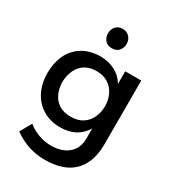

<svg xmlns="http://www.w3.org/2000/svg" viewBox="-222 -878 1085 1199"><g transform="rotate(30 320.0 -278.0)"><path d="M290 198Q166.5 198 65 124L111.5 41.5Q187 102 283.5 102Q327.5 102 365.5 86.2Q403.5 70.5 427 37.2Q450.5 4 450.5 -49V-119.5Q393 -25.5 272.5 -25.5Q203.5 -25.5 150 -56.5Q96.5 -87.5 65.8 -145.2Q35 -203 35 -282.5Q35 -351.5 60.5 -408.2Q86 -465 138 -499Q190 -533 269.5 -536Q393.5 -533.5 450.5 -442V-532H566V-71Q566 49.5 504.5 119.5Q435 198 290 198ZM297.5 -116Q348 -116 382 -138.2Q416 -160.5 433.2 -197.8Q450.5 -235 450.5 -279.5Q450.5 -325 432.2 -362.5Q414 -400 379.8 -422Q345.5 -444 297.5 -444Q247.5 -444 214 -423Q180.5 -402 163 -365Q145.5 -328 143.5 -279.5Q144.5 -233.5 160.8 -196.8Q177 -160 210.5 -138Q244 -116 297.5 -116ZM305.5 -614.5Q272.5 -614.5 255.5 -635.5Q238.5 -656.5 238.5 -684Q238.5 -714.5 257 -734.2Q275.5 -754 305.5 -754Q335 -754 354 -734Q373 -714 373 -684Q373 -656.5 356 -635.5Q339 -614.5 305.5 -614.5Z"/></g></svg>

Font: Argentum Novus Medium
Style: Regular
Weight: 500
Designer: Julieta Ulanovsky (font) & Cristiano Sobral (main changes)
Foundry: Julieta Ulanovsky (font) & Cristiano Sobral (main changes)
Version: Version 3.00;November 27, 2020;FontCreator 13.0.0.2655 64-bi